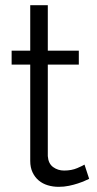

<svg xmlns="http://www.w3.org/2000/svg" viewBox="-20 -717 375 743"><path d="M325 -25Q319 -22 307.5 -17Q296 -12 281 -7Q266 -2 247 2Q228 6 207 6Q185 6 165 0Q145 -6 130 -18.5Q115 -31 106 -50Q97 -69 97 -94V-467H25V-521H97V-697H165V-521H285V-467H165V-113Q167 -84 185.5 -70.5Q204 -57 228 -57Q257 -57 279 -66.5Q301 -76 307 -80Z"/></svg>

Font: IngvarSans
Style: Regular
Weight: 400
Version: Version 1.000